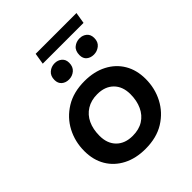

<svg xmlns="http://www.w3.org/2000/svg" viewBox="-190 -764 882 882"><g transform="rotate(-45 251.0 -323.0)"><path d="M240 10Q178 10 131.5 -14Q85 -38 59.5 -81Q34 -124 34 -182Q34 -243 61 -294.5Q88 -346 139 -377.5Q190 -409 262 -409Q324 -409 370.5 -385Q417 -361 442.5 -318Q468 -275 468 -217Q468 -156 441 -104.5Q414 -53 363.5 -21.5Q313 10 240 10ZM241 -74Q282 -74 310.5 -92Q339 -110 354 -142.5Q369 -175 369 -217Q369 -267 340 -296Q311 -325 261 -325Q221 -325 192 -307Q163 -289 148 -257Q133 -225 133 -182Q133 -132 162 -103Q191 -74 241 -74ZM217 -464Q196 -464 182 -476Q168 -488 168 -510Q168 -536 184.5 -550Q201 -564 223 -564Q243 -564 257.5 -552Q272 -540 272 -518Q272 -492 255.5 -478Q239 -464 217 -464ZM379 -464Q358 -464 344 -475.5Q330 -487 330 -509Q330 -537 346.5 -550.5Q363 -564 385 -564Q405 -564 419.5 -552Q434 -540 434 -517Q434 -491 417 -477.5Q400 -464 379 -464ZM183 -601 192 -656H457L448 -601Z"/></g></svg>

Font: Rokkitt SemiBold SemiBold
Style: Italic
Weight: 600
Italic angle: -9°
Version: Version 3.103